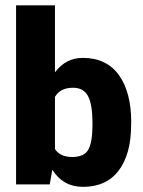

<svg xmlns="http://www.w3.org/2000/svg" viewBox="-20 -705 546 735"><path d="M334 -226.6V-235.8Q334 -303.2 317.4 -336.2Q300.8 -369.1 259.3 -369.1Q210.4 -369.1 190.4 -334V-134.3Q210.4 -104 256.6 -104Q302.7 -104 318.4 -132.8Q334 -161.6 334 -226.6ZM297.4 10.3Q221.7 10.3 180.2 -55.2L170.4 1H41.5V-684.6H190.4V-428.2Q231.9 -483.4 296.9 -483.4Q387.7 -483.4 435.1 -417.7Q482.4 -352.1 482.4 -235.8L481.9 -226.6Q481.9 -115.7 434.8 -52.7Q387.7 10.3 297.4 10.3Z"/></svg>

Font: Yantramanav Black
Style: Regular
Weight: 900
Version: Version 1.001;PS 1.0;hotconv 1.0.72;makeotf.lib2.5.5900; ttf